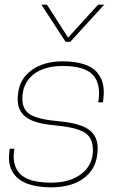

<svg xmlns="http://www.w3.org/2000/svg" viewBox="-20 -800 520 826"><path d="M212.9 -261.2Q162.6 -265.6 129.4 -277.1Q96.2 -288.6 80.1 -306.6Q64 -324.7 59.1 -345.2Q54.2 -365.7 57.1 -392.1L58.1 -399.9Q65.4 -461.9 117.2 -499Q168.9 -536.1 250 -536.1Q302.7 -536.1 339.8 -524.2Q377 -512.2 396.2 -490.2Q415.5 -468.3 422.4 -439.9Q429.2 -411.6 424.8 -376L422.9 -359.9H402.8Q415.5 -438.5 380.1 -477.3Q344.7 -516.1 250 -516.1Q168.5 -516.1 122.3 -478.5Q76.2 -440.9 76.2 -375Q76.2 -328.1 110.4 -307.1Q144.5 -286.1 236.8 -277.8Q334 -269 370.4 -235.8Q406.7 -202.6 398.9 -141.1L397.9 -132.8Q390.6 -70.3 338.9 -32.2Q287.1 5.9 200.2 5.9Q156.7 5.9 123.3 -2.2Q89.8 -10.3 69.1 -23.9Q48.3 -37.6 36.1 -57.1Q23.9 -76.7 20.5 -97.9Q17.1 -119.1 20 -144L22 -160.2H42Q29.3 -90.8 65.9 -52.5Q102.5 -14.2 200.2 -14.2Q282.2 -14.2 331.1 -52.7Q379.9 -91.3 379.9 -153.8Q379.9 -208 343.5 -230.2Q307.1 -252.4 212.9 -261.2ZM158.2 -779.8H182.1L272.9 -638.2L401.9 -779.8H428.2L282.2 -620.1H262.2Z"/></svg>

Font: Cooper Hewitt
Style: Thin Italic
Weight: 702
Designer: Village Type and Design LLC
Foundry: Cooper Hewitt Smithsonian Design Museum
Version: 1.000